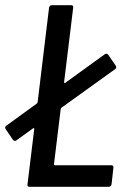

<svg xmlns="http://www.w3.org/2000/svg" viewBox="-24 -720 478 740"><path d="M188 -83H405Q415 -83 413 -73L406 -10Q404 0 395 0H90Q80 0 82 -10L108 -223Q108 -225 106.5 -226Q105 -227 103 -225L39 -179Q37 -177 33 -177Q29 -177 26 -181L-2 -222Q-4 -226 -4 -228Q-4 -233 1 -236L118 -321Q119 -322 121 -326L165 -690Q167 -700 176 -700H250Q260 -700 258 -690L223 -403Q223 -401 224.5 -400Q226 -399 228 -401L380 -511Q382 -513 386 -513Q390 -513 393 -509L422 -467Q424 -463 424 -461Q424 -456 419 -453L213 -305Q212 -304 210 -300L184 -87Q184 -83 188 -83Z"/></svg>

Font: Barlow Condensed Medium
Style: Italic
Weight: 500
Width: 3
Italic angle: -7°
Designer: Jeremy Tribby
Foundry: Tribby Type
Version: Version 1.408